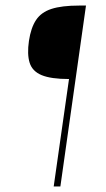

<svg xmlns="http://www.w3.org/2000/svg" viewBox="-20 -548 382 690"><path d="M289 -528 197 122H173L228 -264Q163 -264 129.5 -278Q96 -292 86.5 -322.5Q77 -353 84 -401Q91 -448 109.5 -476Q128 -504 165 -516Q202 -528 264 -528Z"/></svg>

Font: Genos Thin Thin
Style: Italic
Weight: 250
Italic angle: -8°
Version: Version 1.010